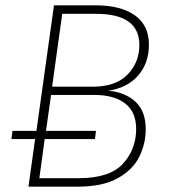

<svg xmlns="http://www.w3.org/2000/svg" viewBox="-20 -702 635 722"><path d="M528 -216Q528 -162 504 -113Q480 -64 423 -32Q366 0 272 0H87L112 -179H23L27 -210H117L183 -682H339Q434 -682 487 -644.5Q540 -607 540 -534Q540 -464 499 -417.5Q458 -371 387 -361Q451 -355 489.5 -319.5Q528 -284 528 -216ZM176 -376H329Q415 -376 459.5 -421.5Q504 -467 504 -533Q504 -650 341 -650H214ZM492 -217Q492 -281 450.5 -313Q409 -345 335 -345H172L153 -210H341L337 -179H148L128 -32H276Q393 -32 442.5 -86.5Q492 -141 492 -217Z"/></svg>

Font: FiraGO UltraLight
Style: Italic
Weight: 200
Italic angle: -8°
Designer: bBox Type GmbH
Foundry: bBox Type GmbH
Version: Version 1.001